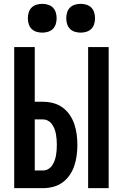

<svg xmlns="http://www.w3.org/2000/svg" viewBox="-20 -980 640 1000"><path d="M439 0V-735H546V0ZM54 0V-735H161V-450H204Q231 -450 257.5 -443Q284 -436 306 -420Q328 -404 343.5 -381Q359 -358 367.5 -332.5Q376 -307 379.5 -279.5Q383 -252 383 -225Q383 -198 379.5 -171Q376 -144 367.5 -118Q359 -92 343.5 -69Q328 -46 306 -30Q284 -14 257.5 -7Q231 0 204 0ZM161 -92H204Q218 -92 230.5 -99Q243 -106 251 -117.5Q259 -129 264 -142.5Q269 -156 271.5 -169.5Q274 -183 275 -197Q276 -211 276 -225Q276 -239 275 -253Q274 -267 271.5 -281Q269 -295 264 -308Q259 -321 251 -332.5Q243 -344 230.5 -351Q218 -358 204 -358H161ZM400 -810Q385 -810 370 -814.5Q355 -819 344.5 -829.5Q334 -840 329.5 -855Q325 -870 325 -885Q325 -900 329.5 -915Q334 -930 344.5 -940.5Q355 -951 370 -955.5Q385 -960 400 -960Q415 -960 430 -955.5Q445 -951 455.5 -940.5Q466 -930 470.5 -915Q475 -900 475 -885Q475 -870 470.5 -855Q466 -840 455.5 -829.5Q445 -819 430 -814.5Q415 -810 400 -810ZM200 -810Q185 -810 170 -814.5Q155 -819 144.5 -829.5Q134 -840 129.5 -855Q125 -870 125 -885Q125 -900 129.5 -915Q134 -930 144.5 -940.5Q155 -951 170 -955.5Q185 -960 200 -960Q215 -960 230 -955.5Q245 -951 255.5 -940.5Q266 -930 270.5 -915Q275 -900 275 -885Q275 -870 270.5 -855Q266 -840 255.5 -829.5Q245 -819 230 -814.5Q215 -810 200 -810Z"/></svg>

Font: Iosevka Custom SmBdEx
Style: Regular
Weight: 600
Width: 7
Monospace: yes
Designer: Belleve Invis
Foundry: Belleve Invis
Version: Version 11.2.4; ttfautohint (v1.8.4)